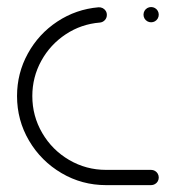

<svg xmlns="http://www.w3.org/2000/svg" viewBox="-20 -539 501 559"><path d="M29.6 -259.3Q29.6 -325.9 61.1 -383.1Q92.6 -440.4 147 -476.3Q201.5 -512.2 267 -517.8Q273.3 -518.1 278.9 -515.4Q284.4 -512.6 287.8 -507.4Q291.1 -502.2 291.1 -495.6Q291.1 -486.7 285.2 -480.4Q279.3 -474.1 270.7 -473.3Q216.3 -468.9 171.3 -439.1Q126.3 -409.3 100.2 -361.9Q74.1 -314.4 74.1 -259.3Q74.1 -201.1 103 -151.7Q131.9 -102.2 181.3 -73.3Q230.7 -44.4 288.9 -44.4H420Q425.9 -44.4 431.1 -41.5Q436.3 -38.5 439.3 -33.3Q442.2 -28.1 442.2 -22.2Q442.2 -16.3 439.3 -11.1Q436.3 -5.9 431.1 -3Q425.9 0 420 0H288.9Q218.5 0 159.1 -35Q99.6 -70 64.6 -129.4Q29.6 -188.9 29.6 -259.3ZM397.8 -496.3Q397.8 -502.2 400.7 -507.4Q403.7 -512.6 408.9 -515.6Q414.1 -518.5 420 -518.5Q425.9 -518.5 431.1 -515.6Q436.3 -512.6 439.3 -507.4Q442.2 -502.2 442.2 -496.3Q442.2 -490.4 439.3 -485.2Q436.3 -480 431.1 -477Q425.9 -474.1 420 -474.1Q414.1 -474.1 408.9 -477Q403.7 -480 400.7 -485.2Q397.8 -490.4 397.8 -496.3Z"/></svg>

Font: 26F Galaxy Sans
Style: Regular
Weight: 400
Designer: C₂₉H₂₅N₃O₅
Version: Version 1.100;FEAKit 1.0